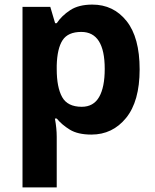

<svg xmlns="http://www.w3.org/2000/svg" viewBox="-20 -576 673 836"><path d="M382 -556Q474 -556 531 -484.5Q588 -413 588 -274Q588 -135 529 -62.5Q470 10 378 10Q319 10 284 -11.5Q249 -33 227 -60H219Q227 -18 227 20V240H78V-546H199L220 -475H227Q249 -508 286 -532Q323 -556 382 -556ZM334 -437Q276 -437 252.5 -401Q229 -365 227 -291V-275Q227 -196 250.5 -153.5Q274 -111 336 -111Q387 -111 411.5 -153.5Q436 -196 436 -276Q436 -437 334 -437Z"/></svg>

Font: Noto IKEA Simplified Chinese
Style: Bold
Weight: 700
Designer: Monotype Design Team
Foundry: Monotype Imaging Inc.
Version: Version 1.100